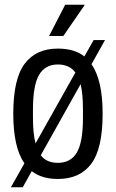

<svg xmlns="http://www.w3.org/2000/svg" viewBox="-20 -743 489 810"><path d="M187 -591 255 -723H336V-720L247 -591ZM26 47 83 -54Q36 -121 36 -263Q36 -410 84 -474Q132 -538 224 -538Q294 -538 336 -505L375 -574H423L366 -472Q413 -405 413 -263Q413 -116 365 -52Q317 12 224 12Q156 12 114 -21L76 47ZM119 -246Q119 -179 130 -138L298 -437Q273 -471 224 -471Q170 -471 144.5 -426.5Q119 -382 119 -280ZM224 -56Q279 -56 304.5 -100Q330 -144 330 -246V-280Q330 -347 320 -388L152 -88Q176 -56 224 -56Z"/></svg>

Font: Archivo Condensed
Style: Regular
Weight: 400
Width: 3
Designer: Hector Gatti
Foundry: Omnibus-Type
Version: Version 2.001; ttfautohint (v1.8.3)